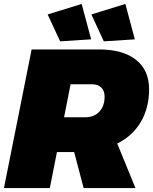

<svg xmlns="http://www.w3.org/2000/svg" viewBox="-25 -951 774 971"><path d="M568 -225 660 0H398L350 -182H263L227 0H-5L135 -701H474Q597 -701 663 -648.5Q729 -596 729 -499Q729 -406 687.5 -335Q646 -264 568 -225ZM299 -358H406Q451 -358 477.5 -386.5Q504 -415 504 -462Q504 -492 487 -508.5Q470 -525 439 -525H332ZM388 -931 436 -752 279 -742 216 -878ZM609 -931 657 -752 500 -742 437 -878Z"/></svg>

Font: Gontserrat Black
Style: Italic
Weight: 900
Italic angle: -11.3°
Designer: Julieta Ulanovsky
Foundry: Julieta Ulanovsky
Version: Version 6.001